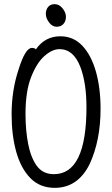

<svg xmlns="http://www.w3.org/2000/svg" viewBox="-20 -888 540 926"><path d="M244 18Q173 18 127 -28.5Q81 -75 58.5 -155Q36 -235 36 -337Q36 -453 70 -554Q102 -657 134 -657Q147 -657 153 -650Q197 -713 271 -713Q334 -713 377 -667.5Q420 -622 442.5 -543Q465 -464 465 -363Q465 -210 412 -96Q355 18 244 18ZM240 -48Q397 -48 397 -371Q397 -487 368 -564Q335 -651 267 -651Q232 -651 194.5 -618Q157 -585 130 -516Q103 -447 103 -339Q103 -259 116 -193Q129 -127 158 -87.5Q187 -48 240 -48ZM253 -759Q232 -759 216.5 -780Q201 -801 201 -821Q201 -841 212 -854.5Q223 -868 244 -868Q265 -868 281.5 -848Q298 -828 298 -807Q298 -786 286 -772.5Q274 -759 253 -759Z"/></svg>

Font: LXGW WenKai Mono TC
Style: Regular
Weight: 400
Designer: LXGW / Fontworks Inc.
Foundry: LXGW / Fontworks Inc.
Version: Version 1.330